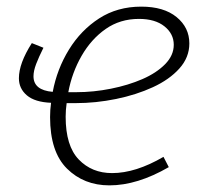

<svg xmlns="http://www.w3.org/2000/svg" viewBox="-20 -552 612 579"><path d="M310 7Q233 7 182 -43.5Q131 -94 131 -199Q131 -221 134 -242Q85 -244 61 -264.5Q37 -285 37 -316Q37 -361 76 -422L111 -408Q97 -380 89 -359Q81 -338 81 -322Q81 -280 139 -275Q152 -344 188 -402.5Q224 -461 279 -496.5Q334 -532 406 -532Q474 -532 512.5 -500.5Q551 -469 551 -421Q551 -379 521 -345.5Q491 -312 441 -289Q391 -266 330 -253.5Q269 -241 208 -241Q201 -241 194 -241Q187 -241 181 -241Q178 -220 178 -200Q178 -112 217.5 -71Q257 -30 318 -30Q389 -30 473 -79L489 -48Q394 7 310 7ZM399 -495Q342 -495 298.5 -464.5Q255 -434 226 -383.5Q197 -333 186 -274Q194 -274 200.5 -274Q207 -274 210 -274Q262 -274 314.5 -284.5Q367 -295 409.5 -313.5Q452 -332 478 -358.5Q504 -385 504 -417Q504 -450 476 -472.5Q448 -495 399 -495Z"/></svg>

Font: Bitter Light
Style: Italic
Weight: 300
Italic angle: -9°
Designer: Sol Matas, and Bitter project Authors
Foundry: Sol Matas
Version: Version 2.001